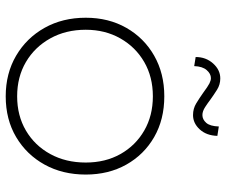

<svg xmlns="http://www.w3.org/2000/svg" viewBox="-78 -684 772 655"><g transform="rotate(90 307.5 -356.0)"><path d="M308 10Q230 10 169.5 -25.5Q109 -61 74.5 -122.5Q40 -184 40 -263Q40 -341 74.5 -401.5Q109 -462 169.5 -496.5Q230 -531 308 -531Q387 -531 447 -496.5Q507 -462 541 -401.5Q575 -341 575 -263Q575 -184 541 -122.5Q507 -61 447 -25.5Q387 10 308 10ZM308 -29Q374 -29 425 -59Q476 -89 505 -142Q534 -195 534 -263Q534 -330 505 -381.5Q476 -433 425 -462.5Q374 -492 308 -492Q242 -492 191 -462.5Q140 -433 110.5 -381Q81 -329 81 -263Q81 -195 110.5 -142Q140 -89 191 -59Q242 -29 308 -29ZM372 -629Q350 -629 332 -640Q314 -651 297 -663Q274 -680 264 -685Q254 -690 246 -690Q231 -690 218.5 -675.5Q206 -661 205 -633L174 -638Q174 -673 196 -697.5Q218 -722 247 -722Q268 -722 285.5 -711Q303 -700 321 -687Q330 -680 344.5 -670.5Q359 -661 372 -661Q387 -661 398.5 -674Q410 -687 411 -717L443 -712Q442 -675 421 -652Q400 -629 372 -629Z"/></g></svg>

Font: Readex Pro Light
Style: Regular
Weight: 300
Designer: Bonnie Shaver-Troup, Thomas Jockin
Foundry: Lexend
Version: Version 1.200; ttfautohint (v1.8.3)